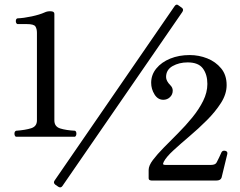

<svg xmlns="http://www.w3.org/2000/svg" viewBox="-20 -787 1046 837"><path d="M49 -191Q43 -195 43 -204.5Q43 -214 50 -217Q91 -220 116 -228Q141 -236 141 -262V-644Q141 -661 134.5 -671.5Q128 -682 97 -682H56Q49 -685 49 -695Q49 -705 56 -707Q83 -708 118 -715.5Q153 -723 175 -733Q185 -738 199 -738Q217 -738 217 -727V-262Q217 -235 242.5 -227Q268 -219 307 -217Q313 -214 313 -204.5Q313 -195 307 -191ZM252 24Q245 34 234 27L221 18Q211 10 218 0L741 -760Q749 -772 759 -763L773 -753Q782 -746 775 -735ZM641 0Q637 0 632.5 -2Q628 -4 628 -11V-46Q628 -65 646.5 -89.5Q665 -114 694 -143.5Q723 -173 756 -206Q789 -239 818 -274.5Q847 -310 865.5 -347Q884 -384 884 -421Q884 -462 864.5 -488.5Q845 -515 798 -515Q761 -515 732.5 -499Q704 -483 704 -451Q704 -434 723 -415Q733 -405 733 -392Q733 -375 721 -363.5Q709 -352 692 -352Q668 -352 653.5 -375.5Q639 -399 639 -426Q639 -461 661.5 -488.5Q684 -516 722 -531.5Q760 -547 807 -547Q847 -547 883.5 -532.5Q920 -518 944 -489Q968 -460 968 -416Q968 -377 943.5 -338.5Q919 -300 882 -263Q845 -226 806 -193Q767 -160 736 -131.5Q705 -103 694 -82Q689 -72 692 -70Q695 -68 702 -68H899Q920 -68 925 -80Q928 -86 935 -100Q942 -114 946 -124Q951 -132 962 -129.5Q973 -127 971 -116L946 -13Q942 0 923 0Z"/></svg>

Font: Zen Old Mincho Medium
Style: Regular
Weight: 500
Designer: Yoshimichi Ohira
Foundry: Positype
Version: Version 1.500